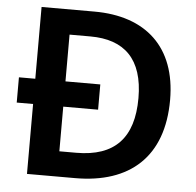

<svg xmlns="http://www.w3.org/2000/svg" viewBox="-51 -766 835 818"><g transform="rotate(5 366.0 -357.0)"><path d="M320 -714H94V-407H24V-299H94V0H300C533 0 674 -123 674 -367C674 -593 540 -714 320 -714ZM312 -607C458 -607 539 -530 539 -363C539 -193 460 -108 295 -108H223V-299H372V-407H223V-607Z"/></g></svg>

Font: Noto Sans Myanmar UI SemiBold
Style: Regular
Weight: 600
Designer: Monotype Design Team
Foundry: Monotype Imaging Inc.
Version: Version 2.103